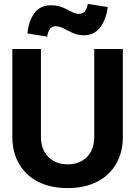

<svg xmlns="http://www.w3.org/2000/svg" viewBox="-20 -948 690 980"><path d="M325 12Q237 12 174 -20.5Q111 -53 77 -112Q43 -171 43 -249V-698H189V-249Q189 -206 206 -175Q223 -144 253.5 -126.5Q284 -109 325 -109Q367 -109 397.5 -126.5Q428 -144 444.5 -175Q461 -206 461 -249V-698H607V-249Q607 -171 573 -112Q539 -53 476 -20.5Q413 12 325 12ZM221 -761 120 -777Q126 -841 155.5 -881Q185 -921 239 -921Q266 -921 286.5 -914.5Q307 -908 323.5 -899Q340 -890 354.5 -883.5Q369 -877 382 -877Q404 -877 414.5 -892Q425 -907 428 -928L530 -912Q522 -849 491.5 -808.5Q461 -768 408 -768Q377 -768 352 -779.5Q327 -791 305.5 -802.5Q284 -814 264 -814Q244 -814 233.5 -798Q223 -782 221 -761Z"/></svg>

Font: Azeret Mono Thin SemiBold
Style: Regular
Weight: 600
Version: Version 1.002